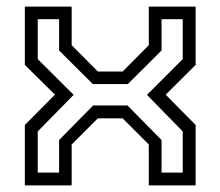

<svg xmlns="http://www.w3.org/2000/svg" viewBox="-20 -560 666 580"><path d="M55 0V-182.5L146 -274L55 -364V-540H196.5V-423.5L275.5 -344H350.5L429.5 -423.5V-540H571V-364L480.5 -274L571 -182.5V0H429.5V-123.5L350.5 -202.5H275.5L196.5 -123.5V0ZM94 -38.5H158.5V-137L261.5 -241.5H365L468 -137V-38.5H532V-163L424 -273.5L532 -381.5V-502H468V-407.5L366 -306H260.5L158.5 -407.5V-502H94V-381.5L202.5 -273.5L94 -163Z"/></svg>

Font: Tourney
Style: Regular
Weight: 400
Designer: Tyler Finck
Foundry: Etcetera Type Co
Version: Version 1.015